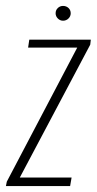

<svg xmlns="http://www.w3.org/2000/svg" viewBox="-40 -629 327 649"><path d="M-20 0 -17 -15 221 -468H55L59 -495H267L265 -478L27 -29H202L197 0ZM173 -559Q163 -559 155.5 -566.5Q148 -574 148 -584Q148 -595 155.5 -602Q163 -609 173 -609Q184 -609 191.5 -602Q199 -595 199 -584Q199 -574 191.5 -566.5Q184 -559 173 -559Z"/></svg>

Font: Alumni Sans ExtraLight
Style: Italic
Weight: 250
Italic angle: -8°
Version: Version 1.016